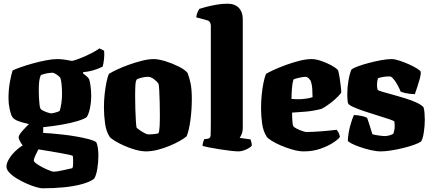

<svg xmlns="http://www.w3.org/2000/svg" viewBox="-20 -820 2353 1040"><path d="M214 -131V-100Q226 -100 255 -97.5Q284 -95 320.5 -91Q357 -87 394 -80.5Q431 -74 460 -66.5Q489 -59 501 -50Q508 -37 510.5 -15.5Q513 6 513 22Q513 59 507 95Q501 131 490 148Q468 165 425 177Q382 189 326.5 194.5Q271 200 210 200Q199 200 176 193.5Q153 187 125.5 175Q98 163 73 148Q48 133 31.5 116Q15 99 15 82Q15 64 28.5 41.5Q42 19 62.5 -1Q83 -21 103 -32Q96 -41 88.5 -54.5Q81 -68 81 -76Q81 -88 100.5 -110Q120 -132 137 -148Q100 -156 78 -164.5Q56 -173 47 -186Q39 -198 32.5 -228Q26 -258 26 -286Q26 -335 33.5 -375.5Q41 -416 48 -438Q59 -444 88 -454.5Q117 -465 154.5 -475.5Q192 -486 228.5 -493Q265 -500 290 -500Q309 -500 330 -497Q351 -494 370 -490Q386 -493 415 -504.5Q444 -516 473.5 -531Q503 -546 519 -558L544 -545Q546 -525 543.5 -500.5Q541 -476 536 -459Q507 -445 481 -438Q455 -431 430 -429V-422Q435 -418 445 -410.5Q455 -403 463 -391Q468 -375 471 -349.5Q474 -324 474 -302Q474 -267 467.5 -235Q461 -203 450 -186Q438 -176 400.5 -164.5Q363 -153 313 -144.5Q263 -136 214 -131ZM258 -206Q263 -206 278.5 -210Q294 -214 303 -219Q309 -236 312.5 -261Q316 -286 316 -312Q316 -339 313.5 -364Q311 -389 306 -400Q299 -408 285.5 -417Q272 -426 264 -426Q254 -426 238 -423.5Q222 -421 202 -414Q195 -401 192.5 -380.5Q190 -360 190 -329Q190 -313 191 -292Q192 -271 194 -253.5Q196 -236 200 -230Q204 -225 215.5 -219.5Q227 -214 239.5 -210Q252 -206 258 -206ZM270 110Q287 110 315.5 103.5Q344 97 372 91Q374 86 375 81.5Q376 77 376 66Q376 58 376 45.5Q376 33 374 24Q371 22 353 18Q335 14 309.5 9.5Q284 5 258 0.5Q232 -4 212.5 -7Q193 -10 188 -11Q180 4 171.5 22.5Q163 41 163 49Q163 56 177.5 66.5Q192 77 211.5 87Q231 97 248 103.5Q265 110 270 110Z M771 0Q746 0 715 -8.5Q684 -17 654.5 -30Q625 -43 603.5 -56Q582 -69 574 -79Q555 -108 549 -151.5Q543 -195 543 -239Q543 -276 547 -311.5Q551 -347 557 -376Q563 -405 570 -420Q584 -429 612.5 -442.5Q641 -456 677 -469Q713 -482 749 -491Q785 -500 812 -500Q838 -500 875.5 -488.5Q913 -477 947 -460Q981 -443 996 -425Q1007 -396 1013 -365Q1019 -334 1019 -284Q1019 -226 1011.5 -169.5Q1004 -113 991 -82Q979 -71 954.5 -57Q930 -43 898.5 -30Q867 -17 834 -8.5Q801 0 771 0ZM784 -92Q787 -92 806 -93Q825 -94 838 -98Q843 -106 844.5 -134Q846 -162 846 -198Q846 -228 845 -265.5Q844 -303 842.5 -333Q841 -363 837 -369Q830 -379 813.5 -391.5Q797 -404 781 -404Q768 -404 750.5 -400Q733 -396 722 -391Q715 -384 713.5 -359.5Q712 -335 712 -301Q712 -270 713 -232Q714 -194 716 -164.5Q718 -135 720 -128Q723 -125 735.5 -116Q748 -107 762 -99.5Q776 -92 784 -92Z M1271 0Q1258 0 1231 -3Q1204 -6 1172.5 -11Q1141 -16 1115 -21Q1089 -26 1077 -30Q1077 -38 1080 -48.5Q1083 -59 1086 -66L1103 -68Q1120 -70 1121 -87Q1122 -104 1122 -147V-682Q1122 -690 1117.5 -698.5Q1113 -707 1102 -710L1043 -726Q1045 -743 1050.5 -755Q1056 -767 1060 -772Q1071 -776 1096 -782.5Q1121 -789 1152 -794.5Q1183 -800 1212 -800Q1252 -800 1273.5 -777.5Q1295 -755 1295 -717V-129Q1295 -108 1289 -93.5Q1283 -79 1278 -73L1337 -65Q1339 -60 1341.5 -49.5Q1344 -39 1344 -31Q1335 -20 1312.5 -10Q1290 0 1271 0Z M1626 0Q1599 0 1566.5 -9Q1534 -18 1503.5 -31Q1473 -44 1451.5 -57.5Q1430 -71 1425 -79Q1406 -108 1400 -149.5Q1394 -191 1394 -234Q1394 -269 1397.5 -305.5Q1401 -342 1407.5 -373Q1414 -404 1421 -420Q1436 -429 1465.5 -442.5Q1495 -456 1531 -469Q1567 -482 1603 -491Q1639 -500 1668 -500Q1690 -500 1718.5 -490.5Q1747 -481 1773 -467Q1799 -453 1811 -440Q1816 -423 1820 -397Q1824 -371 1826.5 -348Q1829 -325 1828 -317Q1814 -299 1794 -281.5Q1774 -264 1754.5 -250.5Q1735 -237 1721 -230Q1673 -218 1632 -215Q1591 -212 1562 -210Q1563 -144 1569 -136Q1572 -131 1586.5 -123.5Q1601 -116 1617 -110.5Q1633 -105 1639 -105Q1669 -105 1716 -108.5Q1763 -112 1803 -117Q1808 -112 1813.5 -102.5Q1819 -93 1821 -78Q1812 -65 1783.5 -46.5Q1755 -28 1714.5 -14Q1674 0 1626 0ZM1614 -283Q1629 -285 1643 -286.5Q1657 -288 1673 -294Q1673 -310 1671.5 -337Q1670 -364 1662 -384Q1652 -398 1645 -401Q1638 -404 1635 -404Q1624 -404 1603 -399.5Q1582 -395 1570 -390Q1563 -368 1561 -337Q1559 -306 1559 -284Q1576 -283 1589 -282.5Q1602 -282 1614 -283Z M2043 0Q2018 0 1988 -7Q1958 -14 1930.5 -23.5Q1903 -33 1884.5 -42.5Q1866 -52 1864 -58Q1866 -98 1876.5 -137Q1887 -176 1897 -197Q1920 -196 1940.5 -191.5Q1961 -187 1969 -181Q1975 -165 1982.5 -140Q1990 -115 1997 -93Q2009 -89 2032 -86Q2055 -83 2064 -83Q2072 -83 2084.5 -85.5Q2097 -88 2110 -95Q2113 -101 2115.5 -113Q2118 -125 2118 -138Q2118 -146 2117 -153.5Q2116 -161 2116 -162Q2113 -166 2088 -174.5Q2063 -183 2027 -194Q1991 -205 1955 -217Q1919 -229 1893.5 -240.5Q1868 -252 1865 -261Q1863 -269 1862 -284.5Q1861 -300 1861 -310Q1861 -345 1867.5 -383.5Q1874 -422 1884 -444Q1895 -452 1921 -461.5Q1947 -471 1979.5 -479.5Q2012 -488 2044.5 -494Q2077 -500 2102 -500Q2118 -500 2144 -491.5Q2170 -483 2196.5 -471Q2223 -459 2241 -447.5Q2259 -436 2259 -430Q2260 -416 2254 -394Q2248 -372 2240.5 -349.5Q2233 -327 2227 -310Q2197 -311 2177.5 -315.5Q2158 -320 2150 -324Q2137 -357 2119.5 -381.5Q2102 -406 2093 -406Q2074 -406 2063 -404.5Q2052 -403 2028 -397Q2024 -385 2023 -375.5Q2022 -366 2022 -358Q2022 -346 2026 -333Q2030 -329 2052.5 -322.5Q2075 -316 2108 -307Q2141 -298 2175 -287.5Q2209 -277 2236 -264.5Q2263 -252 2274 -239Q2278 -228 2279.5 -207Q2281 -186 2281 -170Q2281 -137 2275.5 -102Q2270 -67 2261 -54Q2249 -45 2222.5 -35.5Q2196 -26 2163 -18Q2130 -10 2098 -5Q2066 0 2043 0Z"/></svg>

Font: Texturina Black
Style: Regular
Weight: 900
Designer: Guillermo Torres Carreño
Foundry: Omnibus-Type
Version: Version 1.002; ttfautohint (v1.8.3)